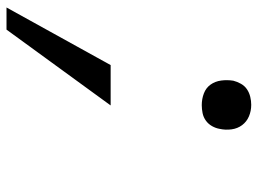

<svg xmlns="http://www.w3.org/2000/svg" viewBox="-121 -461 792 590"><g transform="rotate(90 275.0 -166.0)"><path d="M3 210 180 -110H304L71 210ZM303 -390Q284 -390 267 -396.5Q250 -403 240 -417Q230 -431 227.5 -449.5Q225 -468 228 -487Q231 -499 237.5 -510.5Q244 -522 254.5 -529Q265 -536 277.5 -539Q290 -542 302 -542Q321 -542 337.5 -535Q354 -528 364.5 -514Q375 -500 377.5 -481.5Q380 -463 376 -445Q374 -433 367.5 -421.5Q361 -410 350.5 -402.5Q340 -395 327.5 -392.5Q315 -390 303 -390Z"/></g></svg>

Font: Lode
Style: Italic
Weight: 400
Italic angle: -11°
Monospace: yes
Designer: Belleve Invis
Foundry: Belleve Invis
Version: Version 29.2.0; ttfautohint (v1.8.3)